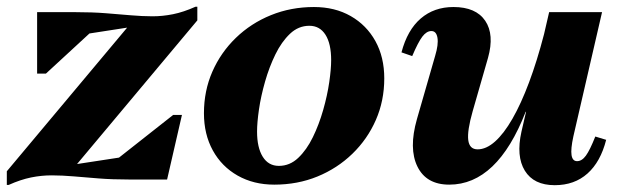

<svg xmlns="http://www.w3.org/2000/svg" viewBox="-25 -532 1838 569"><path d="M-4.8 16V-24.4L370.8 -472.8L392.6 -456.4L119.8 -414.2L85 -496H197.6Q248.4 -496 288.7 -492.8Q329 -489.6 362.6 -486.7Q396.2 -483.8 426.4 -483.7Q456.6 -483.6 487.8 -489.9Q519 -496.2 554.2 -512H559.8V-471.6L184.2 -23L158.4 -39L435.4 -81.4L470.2 0H358.4Q307.6 0 267.5 -3.2Q227.4 -6.4 193.5 -9.3Q159.6 -12.2 128.8 -12.3Q98 -12.4 67 -6.1Q36 0.2 0.8 16ZM470.2 0 277 -25 488.2 -191.4H514.2ZM85 -313.8V-496L282.8 -472.2L111 -313.8Z M787.8 15.2Q726.6 15.2 679.3 -11.6Q632 -38.4 605.7 -86.2Q579.4 -134 579.4 -196.4Q579.4 -262.8 604.3 -319.6Q629.2 -376.4 673.9 -419.7Q718.6 -463 777.9 -487.1Q837.2 -511.2 905.4 -511.2Q967.4 -511.2 1014.3 -484.4Q1061.2 -457.6 1087.5 -410.2Q1113.8 -362.8 1113.8 -299.6Q1113.8 -233.4 1088.9 -176.5Q1064 -119.6 1019.3 -76.3Q974.6 -33 915.7 -8.9Q856.8 15.2 787.8 15.2ZM801.4 -40.4Q833.8 -40.4 858.8 -64.1Q883.8 -87.8 902.1 -125.3Q920.4 -162.8 932.7 -205.9Q945 -249 950.7 -288.2Q956.4 -327.4 956.4 -353.8Q956.4 -402.6 939.5 -429.1Q922.6 -455.6 891.8 -455.6Q859.4 -455.6 834.4 -431.9Q809.4 -408.2 791.1 -370.7Q772.8 -333.2 760.5 -290.1Q748.2 -247 742.5 -207.9Q736.8 -168.8 736.8 -142.2Q736.8 -94.4 753.7 -67.4Q770.6 -40.4 801.4 -40.4Z M1306.4 15.2Q1238.4 15.2 1212.1 -38.3Q1185.8 -91.8 1210.6 -179L1264.6 -366.6Q1274.8 -400.4 1271.4 -420.2Q1268 -440 1253.4 -440Q1239.2 -440 1226.7 -423.6Q1214.2 -407.2 1196.6 -365.8L1164.8 -376.8Q1182.2 -443 1221.8 -477.1Q1261.4 -511.2 1318.8 -511.2Q1385.4 -511.2 1413 -470.4Q1440.6 -429.6 1421.2 -360.4L1375.8 -202.4Q1359.2 -144.2 1362.7 -116.8Q1366.2 -89.4 1390.4 -89.4Q1416 -89.4 1442.1 -112.6Q1468.2 -135.8 1493.7 -180.2Q1519.2 -224.6 1542.9 -287.9Q1566.6 -351.2 1587.2 -430.4H1640.4L1626.6 -200.6H1532.8Q1448.6 15.2 1306.4 15.2ZM1619 16.8Q1556.8 16.8 1530.4 -26.1Q1504 -69 1520.4 -142L1602.4 -496H1759.2L1674.2 -127.8Q1666 -90.2 1668.8 -72.3Q1671.6 -54.4 1685.2 -54.4Q1699.4 -54.4 1711.3 -70.7Q1723.2 -87 1739.2 -127.4L1771.4 -117.6Q1754.8 -52.4 1716.1 -17.8Q1677.4 16.8 1619 16.8Z"/></svg>

Font: Platypi Light
Style: Italic
Weight: 300
Italic angle: -13°
Designer: David Sargent
Foundry: Bolt Cutter Type
Version: Version 1.200